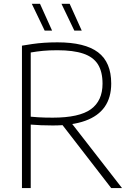

<svg xmlns="http://www.w3.org/2000/svg" viewBox="-20 -964 678 984"><path d="M92.5 0V-730Q118.5 -734.5 146.2 -738.5Q174 -742.5 205.8 -744.8Q237.5 -747 274.5 -747Q415 -747 482.5 -696Q550 -645 550 -536Q550 -464.5 516.8 -416.8Q483.5 -369 417 -345Q350.5 -321 250.5 -321Q216 -321 190.2 -322.2Q164.5 -323.5 137.5 -325.5V0ZM550 0 279 -350.5H333L605.5 0ZM250 -361Q386 -361 445.8 -404.2Q505.5 -447.5 505.5 -535Q505.5 -596.5 481.8 -634.2Q458 -672 407 -689.2Q356 -706.5 274.5 -706.5Q231.5 -706.5 200.5 -703.5Q169.5 -700.5 137.5 -695V-366Q158.5 -364 175.5 -363Q192.5 -362 209.8 -361.5Q227 -361 250 -361ZM361 -807 295 -944.5H337L399 -807ZM209 -807 143 -944.5H185L247 -807Z"/></svg>

Font: Encode Sans SC Condensed Thin ExtraLight
Style: Regular
Weight: 250
Version: Version 3.002